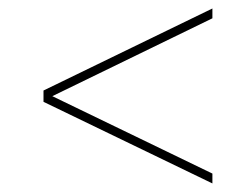

<svg xmlns="http://www.w3.org/2000/svg" viewBox="-20 -532 580 448"><path d="M475.6 -104 81.5 -294.4V-320.8L475.6 -512.2V-489.3L102.1 -307.6L475.6 -127Z"/></svg>

Font: Elstob ExtraLight
Style: Italic
Weight: 200
Italic angle: -20°
Designer: Peter S. Baker
Version: Version 1.015